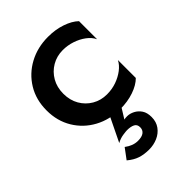

<svg xmlns="http://www.w3.org/2000/svg" viewBox="-208 -565 901 901"><g transform="rotate(-45 242.0 -115.0)"><path d="M141 -230Q141 -273 160 -306Q179 -339 211.5 -358Q244 -377 284 -377Q316 -377 346 -367Q376 -357 399.5 -339.5Q423 -322 434 -299V-419Q410 -442 369 -456Q328 -470 279 -470Q209 -470 152.5 -439.5Q96 -409 63 -355Q30 -301 30 -230Q30 -160 63 -105.5Q96 -51 152.5 -20.5Q209 10 279 10Q328 10 369 -4Q410 -18 434 -42V-161Q423 -139 400 -121.5Q377 -104 347.5 -93.5Q318 -83 284 -83Q244 -83 211.5 -102Q179 -121 160 -154Q141 -187 141 -230ZM250 -60 163 119Q183 108 203.5 105Q224 102 231 102Q256 102 270.5 109.5Q285 117 285 136Q285 154 272 164Q259 174 233 174Q216 174 200 168Q184 162 168 150L130 201Q156 223 182 231.5Q208 240 241 240Q271 240 297.5 228.5Q324 217 340.5 194.5Q357 172 357 140Q357 111 345 93Q333 75 314.5 65.5Q296 56 278 56Q272 56 267 56.5Q262 57 258 58L330 -58Z"/></g></svg>

Font: Jost Medium
Style: Regular
Weight: 500
Version: Version 3.710